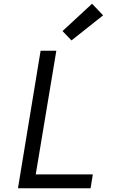

<svg xmlns="http://www.w3.org/2000/svg" viewBox="-20 -1006 640 1026"><path d="M76 0 197 -735H281L171 -74H476L464 0ZM362 -790 314 -840 472 -986 531 -924Z"/></svg>

Font: Iosevka Curly Extended
Style: Italic
Weight: 400
Width: 7
Italic angle: -9°
Monospace: yes
Designer: Belleve Invis
Foundry: Belleve Invis
Version: Version 11.1.0; ttfautohint (v1.8.3)